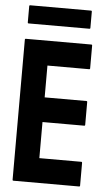

<svg xmlns="http://www.w3.org/2000/svg" viewBox="-58 -899 537 938"><g transform="rotate(5 210.0 -430.5)"><path d="M44 0Q40 0 40 -4V-692Q40 -696 44 -696H366Q370 -696 370 -692V-579Q370 -575 366 -575H161V-419H366Q370 -419 370 -415V-302Q370 -298 366 -298H161V-121H367Q371 -121 371 -116V-4Q371 0 367 0ZM51 -772Q47 -772 47 -776V-857Q47 -861 51 -861H350Q354 -861 354 -857V-776Q354 -772 350 -772Z"/></g></svg>

Font: AL Dynamic
Style: Regular
Weight: 400
Version: Version 1.000; ttfautohint (v1.8.2) -l 8 -r 50 -G 200 -x 14 